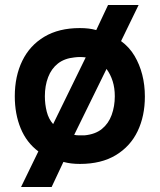

<svg xmlns="http://www.w3.org/2000/svg" viewBox="-20 -647 637 766"><path d="M64 99 133 -43Q86 -78 62.5 -135Q39 -192 39 -263Q39 -343 69 -404.5Q99 -466 157 -500.5Q215 -535 298 -535Q318 -535 334 -533Q350 -531 364 -527L411 -627H533L463 -483Q496 -459 516.5 -424.5Q537 -390 547.5 -349Q558 -308 558 -262Q558 -184 529 -123.5Q500 -63 442 -28Q384 7 299 7Q280 7 264 5Q248 3 233 -1L186 99ZM192 -152 322 -418Q299 -421 277 -418Q237 -414 211 -393.5Q185 -373 172 -339Q159 -305 159 -263Q159 -231 166.5 -201.5Q174 -172 192 -152ZM317 -107Q360 -111 386.5 -132.5Q413 -154 425.5 -188.5Q438 -223 438 -263Q438 -296 429.5 -323Q421 -350 405 -372L276 -109Q285 -107 295 -107Q305 -107 317 -107Z"/></svg>

Font: Onest SemiBold
Style: Regular
Weight: 600
Designer: Dmitri Voloshin, Andrey Kudryavtsev
Foundry: Dmitri Voloshin, Andrey Kudryavtsev
Version: Version 1.000;gftools[0.9.33]